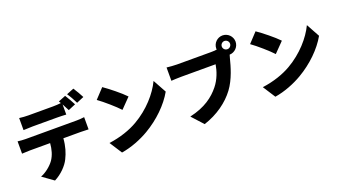

<svg xmlns="http://www.w3.org/2000/svg" viewBox="-71 -1553 4113 2318"><g transform="rotate(-20 1985.0 -394.5)"><path d="M915 -878 821 -840C848 -802 880 -743 900 -702L994 -742C977 -776 941 -840 915 -878ZM792 -830 698 -792 714 -766C681 -762 645 -760 612 -760C552 -760 361 -760 295 -760C261 -760 213 -763 179 -768V-613C212 -615 260 -617 295 -617C361 -617 552 -617 612 -617C650 -617 691 -615 728 -613V-743C745 -712 762 -679 775 -653L870 -693C852 -728 817 -793 792 -830ZM65 -510V-352C93 -354 137 -356 166 -356H427C421 -278 402 -209 363 -151C323 -95 253 -38 186 -13L328 89C419 43 497 -38 531 -109C565 -177 590 -256 597 -356H821C851 -356 893 -355 920 -353V-510C892 -505 842 -503 821 -503C758 -503 231 -503 166 -503C135 -503 96 -506 65 -510Z M1249 -776 1134 -653C1206 -602 1332 -492 1385 -434L1509 -561C1449 -625 1318 -729 1249 -776ZM1101 -112 1204 48C1330 28 1460 -24 1562 -84C1729 -182 1871 -321 1951 -463L1857 -634C1790 -493 1655 -338 1475 -234C1377 -177 1248 -132 1101 -112Z M2773 -742C2773 -771 2797 -795 2826 -795C2855 -795 2879 -771 2879 -742C2879 -713 2855 -689 2826 -689C2797 -689 2773 -713 2773 -742ZM2702 -742 2703 -729C2676 -725 2648 -724 2631 -724C2569 -724 2275 -724 2190 -724C2157 -724 2091 -729 2060 -733V-562C2086 -564 2141 -567 2190 -567C2275 -567 2568 -567 2630 -567C2617 -487 2584 -388 2520 -309C2441 -211 2328 -123 2127 -78L2259 67C2435 10 2576 -93 2666 -214C2752 -330 2793 -482 2817 -576L2829 -618C2896 -620 2950 -675 2950 -742C2950 -810 2894 -866 2826 -866C2758 -866 2702 -810 2702 -742Z M3219 -776 3104 -653C3176 -602 3302 -492 3355 -434L3479 -561C3419 -625 3288 -729 3219 -776ZM3071 -112 3174 48C3300 28 3430 -24 3532 -84C3699 -182 3841 -321 3921 -463L3827 -634C3760 -493 3625 -338 3445 -234C3347 -177 3218 -132 3071 -112Z"/></g></svg>

Font: Noto Sans KR Black
Style: Regular
Weight: 900
Designer: Ryoko NISHIZUKA 西塚涼子 (kana, bopomofo & ideographs); Paul D. Hunt (Latin, Greek & Cyrillic); Sandoll Communications 산돌커뮤니
Foundry: Adobe
Version: Version 2.004;hotconv 1.0.118;makeotfexe 2.5.65603